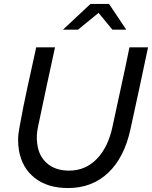

<svg xmlns="http://www.w3.org/2000/svg" viewBox="-20 -939 768 970"><path d="M71 0ZM639 -286Q608 -143 526.5 -66Q445 11 324 11Q220 11 155.5 -40Q91 -91 76 -178Q71 -206 71.5 -235.5Q72 -265 79 -299Q97 -399 119 -499.5Q141 -600 163 -700H258Q236 -600 215 -501.5Q194 -403 173 -303Q162 -253 168 -214Q175 -151 217.5 -114Q260 -77 329 -77Q412 -77 469.5 -136.5Q527 -196 549 -302Q570 -402 592 -501Q614 -600 634 -700H728Q706 -596 684 -493Q662 -390 639 -286ZM548 -789 478 -874 374 -789H298L437 -919H531L618 -789Z"/></svg>

Font: Rosa Sans
Style: Italic
Weight: 400
Italic angle: -12°
Designer: Pentagram / MCKL
Foundry: Pentagram / MCKL
Version: Version 1.005;September 16, 2019;FontCreator 11.5.0.2425 64-